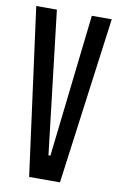

<svg xmlns="http://www.w3.org/2000/svg" viewBox="-80 -734 481 779"><g transform="rotate(10 160.0 -344.0)"><path d="M97 0 5 -688H90L159 -100H167L234 -688H316L224 0Z"/></g></svg>

Font: Saira UltraCondensed SemiBold
Style: Regular
Weight: 600
Width: 1
Designer: Hector Gatti with collaboration of the Omnibus-Type team
Foundry: Omnibus-Type
Version: Version 1.101